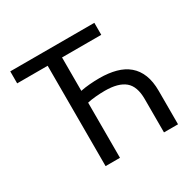

<svg xmlns="http://www.w3.org/2000/svg" viewBox="-145 -813 985 971"><g transform="rotate(-30 348.0 -328.0)"><path d="M206 0V-586H28V-656H519V-586H290V-391Q314 -396 343 -398.5Q372 -401 401 -401Q454 -401 496.5 -389.5Q539 -378 568.5 -353Q598 -328 613.5 -289Q629 -250 629 -195V0H547V-195Q547 -269 509 -300.5Q471 -332 393 -332Q367 -332 339 -329.5Q311 -327 290 -322V0Z"/></g></svg>

Font: Processing Sans Pro
Style: Regular
Weight: 400
Designer: Paul D. Hunt
Foundry: Adobe Systems Incorporated
Version: Version 2.020;PS 2.000;hotconv 1.0.86;makeotf.lib2.5.63406